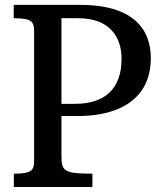

<svg xmlns="http://www.w3.org/2000/svg" viewBox="-20 -752 660 772"><path d="M35.6 0H351.6V-53.7C232.4 -53.7 227.1 -65.4 227.1 -131.3V-285.6H272.5C441.9 -280.3 586.4 -342.3 586.4 -518.6C586.4 -624.5 526.9 -732.4 302.2 -732.4H35.2V-678.7C108.4 -678.7 117.2 -664.6 117.2 -625.5V-106.9C117.2 -67.9 108.9 -53.7 35.6 -53.7ZM227.1 -334.5V-678.7H295.4C421.4 -678.7 468.8 -602.1 468.8 -516.1C468.8 -395 401.9 -334.5 281.2 -334.5Z"/></svg>

Font: Arbutus Slab
Style: Regular
Weight: 400
Designer: Karolina Lach
Foundry: Karolina Lach
Version: Version 1.001